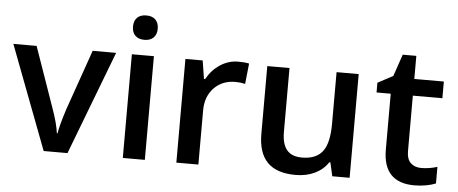

<svg xmlns="http://www.w3.org/2000/svg" viewBox="-50 -866 2374 996"><g transform="rotate(5 1136.5 -368.5)"><path d="M205.1 0 0 -540H121.1L231 -226.1Q259.3 -147 265.1 -98.1H269Q273.4 -133.3 303.2 -226.1L413.1 -540H535.2L329.1 0Z M731.9 0H617.2V-540H731.9ZM610.4 -683.1Q610.4 -713.9 627.2 -730.5Q644 -747.1 675.3 -747.1Q705.6 -747.1 722.4 -730.5Q739.3 -713.9 739.3 -683.1Q739.3 -653.8 722.4 -637Q705.6 -620.1 675.3 -620.1Q644 -620.1 627.2 -637Q610.4 -653.8 610.4 -683.1Z M1169.9 -549.8Q1204.6 -549.8 1227.1 -544.9L1215.8 -438Q1191.4 -443.8 1165 -443.8Q1096.2 -443.8 1053.5 -398.9Q1010.7 -354 1010.7 -282.2V0H896V-540H985.8L1001 -444.8H1006.8Q1033.7 -493.2 1076.9 -521.5Q1120.1 -549.8 1169.9 -549.8Z M1708 0 1691.9 -70.8H1686Q1662.1 -33.2 1617.9 -11.7Q1573.7 9.8 1517.1 9.8Q1418.9 9.8 1370.6 -39.1Q1322.3 -87.9 1322.3 -187V-540H1438V-207Q1438 -145 1463.4 -114Q1488.8 -83 1543 -83Q1615.2 -83 1649.2 -126.2Q1683.1 -169.4 1683.1 -271V-540H1798.3V0Z M2163.1 -83Q2205.1 -83 2247.1 -96.2V-9.8Q2228 -1.5 2198 4.2Q2168 9.8 2135.7 9.8Q1972.7 9.8 1972.7 -162.1V-453.1H1898.9V-503.9L1978 -545.9L2017.1 -660.2H2087.9V-540H2241.7V-453.1H2087.9V-164.1Q2087.9 -122.6 2108.6 -102.8Q2129.4 -83 2163.1 -83Z"/></g></svg>

Font: f0_21440          
Style: Regular
Weight: 600
Foundry: Ascender Corporation
Version: Version 1.10